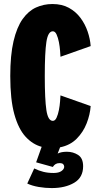

<svg xmlns="http://www.w3.org/2000/svg" viewBox="-20 -726 490 954"><path d="M237 208.5Q205 208.5 172.5 203Q140 197.5 115.5 186L150 111Q172.5 122 195.5 127.8Q218.5 133.5 246 133.5Q272 133.5 285.5 123.8Q299 114 299 102.5Q299 95.5 294.2 90Q289.5 84.5 275 84.5Q254 84.5 242.5 103.5L159.5 80.5L187 3.5Q142 -8.5 106.8 -47Q71.5 -85.5 51.2 -158.5Q31 -231.5 31 -348Q31 -452 47.2 -521.2Q63.5 -590.5 92.2 -631Q121 -671.5 159 -688.8Q197 -706 240.5 -706Q288 -706 322.5 -687Q357 -668 380 -637Q403 -606 415.5 -569.2Q428 -532.5 430.5 -497L280.5 -444Q280 -453 278.5 -473.5Q277 -494 272.8 -516.2Q268.5 -538.5 261.2 -554.5Q254 -570.5 242.5 -570.5Q218.5 -570.5 210.5 -517.5Q202.5 -464.5 202.5 -348Q202.5 -232 210.5 -178.8Q218.5 -125.5 242.5 -125.5Q254 -125.5 261.2 -141.5Q268.5 -157.5 272.8 -179.8Q277 -202 278.5 -222.5Q280 -243 280.5 -252L430.5 -199Q427.5 -156.5 410.5 -113Q393.5 -69.5 361 -36.8Q328.5 -4 278.5 6L266.5 37Q284 28 312.5 28Q343.5 28 368.2 44Q393 60 393 100Q393 156 348.5 182.2Q304 208.5 237 208.5Z"/></svg>

Font: Trispace Condensed ExtraBold
Style: Regular
Weight: 800
Width: 3
Designer: Tyler Finck
Foundry: Etcetera Type Company
Version: Version 1.210; ttfautohint (v1.8.3)